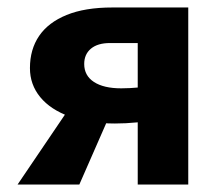

<svg xmlns="http://www.w3.org/2000/svg" viewBox="-20 -493 596 513"><path d="M348 0V-378H274Q241 -378 223 -363Q205 -348 205 -322Q205 -291 231 -274Q257 -257 304 -257Q326 -257 353 -259.5Q380 -262 407 -265V-176Q376 -169 346 -166Q316 -163 287 -163Q218 -163 166.5 -181.5Q115 -200 87.5 -233.5Q60 -267 60 -311Q60 -361 84.5 -397Q109 -433 158 -453Q207 -473 280 -473H483V0ZM27 0 174 -217 270 -178 192 0Z"/></svg>

Font: Ysabeau SC ExtraBold
Style: Regular
Weight: 800
Designer: Christian Thalmann (Catharsis Fonts)
Version: Version 2.001;gftools[0.9.30]; featfreeze: smcp